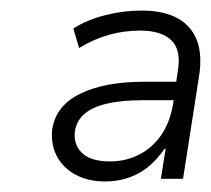

<svg xmlns="http://www.w3.org/2000/svg" viewBox="-20 -733 400 364"><path d="M179 -389Q147 -389 123 -402Q99 -415 87.5 -437.5Q76 -460 79 -488Q86 -533 132.5 -555.5Q179 -578 252 -578H322L317 -543H250Q210 -543 182.5 -536.5Q155 -530 140 -517Q125 -504 122 -484Q119 -459 135.5 -443Q152 -427 189 -427Q218 -427 243 -439.5Q268 -452 285 -476Q302 -500 308 -535L317 -598Q324 -638 305 -656.5Q286 -675 246 -675Q215 -675 186.5 -667Q158 -659 130 -642L119 -679Q146 -696 180.5 -704.5Q215 -713 248 -713Q290 -713 316.5 -698.5Q343 -684 353.5 -656Q364 -628 357 -586L327 -394H285L294 -451H292Q269 -418 241 -403.5Q213 -389 179 -389Z"/></svg>

Font: Nunito Sans 7pt ExtraLight
Style: Italic
Weight: 250
Italic angle: -9°
Designer: Vernon Adams
Foundry: Vernon Adams
Version: Version 3.101;gftools[0.9.27]